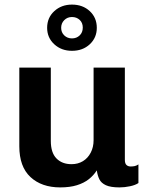

<svg xmlns="http://www.w3.org/2000/svg" viewBox="-20 -805 640 835"><path d="M242 10Q161 10 112.5 -35Q64 -80 64 -169V-511H201V-192Q201 -141 225.5 -116Q250 -91 291 -91Q319 -91 340.5 -104Q362 -117 374.5 -141Q387 -165 387 -195V-511H523V-110Q523 -94 530 -87.5Q537 -81 548 -81Q557 -81 565 -82.5Q573 -84 582 -90V-9Q569 0 545.5 5Q522 10 500 10Q461 10 440.5 0.5Q420 -9 412 -25.5Q404 -42 401 -64Q387 -42 366 -25.5Q345 -9 314.5 0.5Q284 10 242 10ZM293 -584Q247 -584 216 -612.5Q185 -641 185 -684Q185 -728 216 -756.5Q247 -785 293 -785Q340 -785 370.5 -756.5Q401 -728 401 -684Q401 -641 370.5 -612.5Q340 -584 293 -584ZM293 -638Q313 -638 326.5 -651Q340 -664 340 -685Q340 -706 326.5 -718.5Q313 -731 293 -731Q273 -731 259.5 -717.5Q246 -704 246 -684Q246 -664 259.5 -651Q273 -638 293 -638Z"/></svg>

Font: Chivo Mono SemiBold
Style: Regular
Weight: 600
Monospace: yes
Designer: Hector Gatti
Foundry: Omnibus-Type
Version: Version 1.008